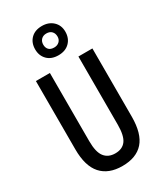

<svg xmlns="http://www.w3.org/2000/svg" viewBox="-242 -1085 1018 1189"><g transform="rotate(-30 267.0 -490.5)"><path d="M469 -227Q469 -105 418 -47.5Q367 10 267 10Q169 10 117 -48Q65 -106 65 -226V-714H165V-226Q165 -148 191.5 -114Q218 -80 268 -80Q319 -80 344 -114Q369 -148 369 -227V-714H469ZM267 -782Q217 -782 188 -811Q159 -840 159 -886Q159 -933 188 -962Q217 -991 267 -991Q315 -991 345.5 -962.5Q376 -934 376 -888Q376 -841 346.5 -811.5Q317 -782 267 -782ZM268 -837Q290 -837 304.5 -850.5Q319 -864 319 -886Q319 -909 305.5 -923Q292 -937 268 -937Q245 -937 231 -923Q217 -909 217 -886Q217 -864 229.5 -850.5Q242 -837 268 -837Z"/></g></svg>

Font: Noto Sans Georgian ExtraCondensed Medium
Style: Regular
Weight: 500
Width: 2
Designer: Monotype Design Team, Akaki Razmadze
Foundry: Google LLC
Version: Version 2.005; ttfautohint (v1.8.4.7-5d5b)